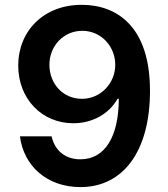

<svg xmlns="http://www.w3.org/2000/svg" viewBox="-20 -757 688 787"><path d="M317.1 -737.2C159.4 -738.3 54.7 -630 54.7 -487.9C55 -350.9 152.7 -251.8 280.2 -251.8C358.7 -251.8 426.8 -289.8 462 -352.3H467C466.6 -196.7 410.2 -104 309.7 -104C246.8 -104 204.5 -140.3 191.4 -198.2H61.8C76.7 -77.8 171.9 9.9 309.7 9.9C484 9.9 595.2 -135.7 594.8 -386C594.5 -650.9 456.7 -736.5 317.1 -737.2ZM182.5 -490.8C182.5 -568.9 240.4 -630.7 317.5 -630.7C395.2 -630.7 452.4 -566.1 452.4 -491.8C452.8 -416.5 392.8 -351.9 316.1 -351.9C238.6 -351.9 182.9 -413 182.5 -490.8Z"/></svg>

Font: Margiela Sans Semi Bold
Style: Regular
Weight: 600
Designer: Stefan Endress, Andreas Faust
Version: Version 1.100;FEAKit 1.0